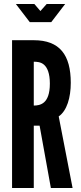

<svg xmlns="http://www.w3.org/2000/svg" viewBox="-20 -935 401 955"><path d="M128 -825 59 -915H151L181 -880L212 -915H304L235 -825ZM233 0 177 -310H148V0H40V-735H148C277 -735 332 -662 332 -523C332 -450 313 -384 272 -356L341 0ZM148 -410C163 -410 183 -412 199 -426C215 -440 228 -467 228 -519C228 -571 215 -599 199 -613C183 -627 163 -628 148 -628Z"/></svg>

Font: League Gothic
Style: Regular
Weight: 400
Designer: The League of Moveable Type
Version: Version 1.560;PS 001.560;hotconv 1.0.56;makeotf.lib2.0.21325